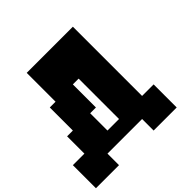

<svg xmlns="http://www.w3.org/2000/svg" viewBox="-235 -1110 1471 1471"><g transform="rotate(-45 500.0 -375.0)"><path d="M625 125H875V-125H750V-875H250V-562.5H187.5V-312.5H125V-125H0V125H250V0H625ZM500 -125H375V-312.5H437.5V-562.5H500Z"/></g></svg>

Font: Faithful 32x
Style: Bold
Weight: 400
Foundry: Faithful Resource Pack
Version: Version 1.0; January 27, 2023